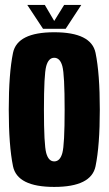

<svg xmlns="http://www.w3.org/2000/svg" viewBox="-20 -732 430 756"><path d="M193.5 4Q339.5 4 356.2 -77.5Q373 -159 373 -300.5Q373 -442.5 356.2 -523.8Q339.5 -605 193.5 -605Q48 -605 31.2 -523.8Q14.5 -442.5 14.5 -300.5Q14.5 -159 31.2 -77.5Q48 4 193.5 4ZM193.5 -96.5Q171 -96.5 162 -129.5Q153 -162.5 153 -300Q153 -438.5 162 -471.5Q171 -504.5 193.5 -504.5Q216.5 -504.5 225.5 -471.5Q234.5 -438.5 234.5 -300Q234.5 -162.5 225.5 -129.5Q216.5 -96.5 193.5 -96.5ZM149.5 -618.5H238.5L300 -712.5H232.5L193.5 -649.5L156.5 -712.5H87.5Z"/></svg>

Font: Anybody ExtraCondensed
Style: Bold
Weight: 700
Width: 2
Version: Version 1.113;gftools[0.9.25]